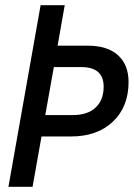

<svg xmlns="http://www.w3.org/2000/svg" viewBox="-20 -720 516 740"><path d="M12.5 0 136.5 -700H229.5L202 -544H317Q394.5 -544 435 -507Q475.5 -470 475.5 -404Q475.5 -308.5 415.2 -251.2Q355 -194 253.5 -194H140L105.5 0ZM293 -461.5H187.5L154.5 -276.5H261Q317.5 -276.5 348.5 -305.5Q379.5 -334.5 379.5 -386Q379.5 -461.5 293 -461.5Z"/></svg>

Font: Cabin Condensed
Style: Italic
Weight: 400
Width: 3
Italic angle: -10°
Designer: Pablo Impallari
Foundry: Pablo Impallari. http://www.impallari.com Igino Marini. http://www.ikern.com
Version: Version 3.001; ttfautohint (v1.8.3)